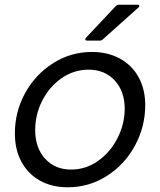

<svg xmlns="http://www.w3.org/2000/svg" viewBox="-20 -783 679 813"><path d="M43 -218Q43 -310 86.5 -389Q130 -468 205 -515.5Q280 -563 369 -563Q437 -563 488.5 -534.5Q540 -506 567.5 -455Q595 -404 595 -338Q595 -247 551.5 -166.5Q508 -86 432.5 -38Q357 10 267 10Q199 10 148.5 -18.5Q98 -47 70.5 -98.5Q43 -150 43 -218ZM508 -323Q508 -396 466 -442Q424 -488 355 -488Q293 -488 241 -452Q189 -416 159 -357Q129 -298 129 -232Q129 -157 171 -111Q213 -65 281 -65Q343 -65 395 -101.5Q447 -138 477.5 -198Q508 -258 508 -323ZM349 -611Q343 -611 341.5 -614.5Q340 -618 344 -623L471 -758Q476 -763 483 -763H562Q570 -763 570 -758Q570 -754 566 -751L415 -616Q410 -611 403 -611Z"/></svg>

Font: Open Sauce Two
Style: Italic
Weight: 400
Italic angle: -10°
Designer: Alfredo Marco Pradil
Foundry: Creative Sauce Fz LLC
Version: Version 1.477